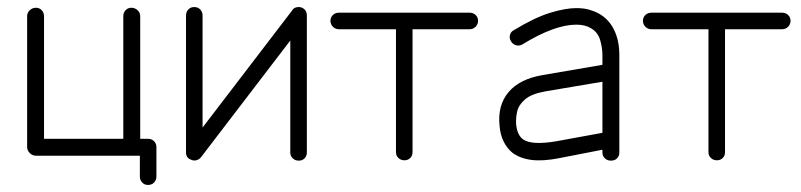

<svg xmlns="http://www.w3.org/2000/svg" viewBox="-20 -442 2274 545"><path d="M400 83Q390 83 383.5 76Q377 69 377 59V0H82Q72 0 64.5 -7.5Q57 -15 57 -25V-396Q57 -406 64.5 -413Q72 -420 82 -420Q92 -420 98.5 -413Q105 -406 105 -396V-48H330V-396Q330 -406 336.5 -413Q343 -420 353 -420Q363 -420 370.5 -413Q378 -406 378 -396V-48H400Q411 -48 417.5 -41Q424 -34 424 -25V59Q424 69 417.5 76Q411 83 400 83Z M828 14Q818 14 811 7.5Q804 1 804 -9V-327L550 5Q546 10 538.5 12.5Q531 15 524 12Q508 7 508 -9V-398Q508 -408 514.5 -415Q521 -422 531 -422Q542 -422 548.5 -415Q555 -408 555 -398V-80L809 -412Q813 -419 820.5 -421Q828 -423 835 -421Q851 -415 851 -398V-9Q851 1 844.5 7.5Q838 14 828 14Z M1128 13Q1118 13 1111 6.5Q1104 0 1104 -10V-359H942Q932 -359 925 -366Q918 -373 918 -383Q918 -393 925 -399.5Q932 -406 942 -406H1313Q1323 -406 1330 -399.5Q1337 -393 1337 -383Q1337 -373 1330 -366Q1323 -359 1313 -359H1151V-10Q1151 0 1144.5 6.5Q1138 13 1128 13Z M1714 14Q1704 14 1697 7.5Q1690 1 1690 -9V-17L1567 7Q1521 16 1489 12Q1457 8 1435 -8Q1419 -21 1409.5 -40.5Q1400 -60 1398 -85Q1392 -143 1423.5 -180.5Q1455 -218 1521 -229L1690 -258V-286Q1690 -306 1683.5 -328.5Q1677 -351 1657 -362Q1641 -372 1616 -372Q1554 -372 1463 -316Q1454 -311 1445 -313.5Q1436 -316 1431 -324Q1425 -333 1427.5 -342.5Q1430 -352 1438 -356Q1497 -392 1541 -405.5Q1585 -419 1616 -419Q1637 -419 1652.5 -414.5Q1668 -410 1679 -404Q1708 -388 1723 -357.5Q1738 -327 1738 -286V-9Q1738 1 1731.5 7.5Q1725 14 1714 14ZM1559 -41 1690 -65V-210L1530 -183Q1489 -176 1470.5 -160Q1452 -144 1448 -125.5Q1444 -107 1445 -90Q1448 -59 1464 -47Q1488 -29 1559 -41Z M2015 13Q2005 13 1998 6.5Q1991 0 1991 -10V-359H1829Q1819 -359 1812 -366Q1805 -373 1805 -383Q1805 -393 1812 -399.5Q1819 -406 1829 -406H2200Q2210 -406 2217 -399.5Q2224 -393 2224 -383Q2224 -373 2217 -366Q2210 -359 2200 -359H2038V-10Q2038 0 2031.5 6.5Q2025 13 2015 13Z"/></svg>

Font: Zen Kurenaido
Style: Regular
Weight: 400
Designer: Yoshimichi Ohira
Foundry: Positype
Version: Version 1.001